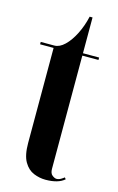

<svg xmlns="http://www.w3.org/2000/svg" viewBox="-108 -719 476 775"><g transform="rotate(15 129.5 -332.0)"><path d="M164.5 9Q139.5 9 115 -1Q90.5 -11 74.8 -38Q59 -65 59 -116.5V-513.5H2.5V-523.5H59Q81 -523.5 102.2 -544Q123.5 -564.5 140.8 -598.8Q158 -633 167 -673H179V-523.5H246.5V-513.5H179V-40.5Q179 -21.5 189 -13.8Q199 -6 207 -6Q216 -6 225.2 -11.5Q234.5 -17 238 -20.5L243.5 -14Q218 9 164.5 9Z"/></g></svg>

Font: Imbue 100pt
Style: Bold
Weight: 700
Designer: Tyler Finck
Foundry: Etcetera Type Company
Version: Version 1.102; ttfautohint (v1.8.3)